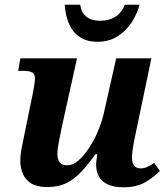

<svg xmlns="http://www.w3.org/2000/svg" viewBox="-20 -783 713 813"><path d="M504 10Q460 10 434.5 -3Q409 -16 398 -37.5Q387 -59 387 -86Q387 -94 389 -108.5Q391 -123 392 -130H384Q355 -89 326 -57.5Q297 -26 262.5 -8.5Q228 9 180 9Q137 9 112 -6.5Q87 -22 76.5 -47.5Q66 -73 66 -102Q66 -127 72 -157Q78 -187 83 -212L119 -388Q123 -408 125.5 -425Q128 -442 128 -450Q128 -470 116 -476.5Q104 -483 75 -483H57L66 -536H306L240 -237Q235 -213 229 -181.5Q223 -150 223 -131Q223 -109 232.5 -96Q242 -83 266 -83Q288 -83 311 -102.5Q334 -122 355.5 -154Q377 -186 393.5 -224.5Q410 -263 419 -301L472 -536H621L553 -211Q549 -193 546 -176.5Q543 -160 541 -144.5Q539 -129 539 -115Q539 -93 548.5 -81.5Q558 -70 574 -70Q590 -70 603 -76Q616 -82 633 -93L657 -59Q633 -34 596 -12Q559 10 504 10ZM392.8 -606Q349 -606 319 -625.5Q289 -645 273 -680.5Q257 -716 254 -763H320Q324 -729 346.3 -712Q368.6 -695 404.4 -695Q440.2 -695 466.9 -711Q493.5 -727 509 -763H571Q561 -725 537.5 -688.5Q514 -652 477.5 -629Q441 -606 392.8 -606Z"/></svg>

Font: Noto Serif
Style: Italic
Weight: 400
Italic angle: -12°
Designer: Monotype Design Team
Foundry: Monotype Imaging Inc.
Version: Version 2.013